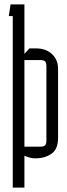

<svg xmlns="http://www.w3.org/2000/svg" viewBox="-20 -720 304 873"><path d="M38 133V-647H20L28 -700H91V-475L114 -500H143Q189 -500 216.5 -474Q244 -448 244 -407V-93Q244 -41 213.5 -20.5Q183 0 142 0H140Q127 0 114.5 -3.5Q102 -7 91 -12V133ZM161 -53Q179 -53 185 -59Q191 -65 191 -83V-417Q191 -435 185 -441Q179 -447 161 -447H91V-53Z"/></svg>

Font: Karantina Light
Style: Regular
Weight: 300
Designer: Rony Koch
Foundry: Rony Koch
Version: Version 1.000; ttfautohint (v1.8.3)